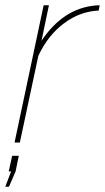

<svg xmlns="http://www.w3.org/2000/svg" viewBox="-38 -539 397 726"><path d="M127 -519H147L119 -385Q200 -506 320 -518Q326 -519 339 -519L335 -499Q264 -496 203.5 -450.5Q143 -405 107 -328L37 0H17ZM-18 167 4 109H-5L8 50H33L21 109L-4 167Z"/></svg>

Font: Raleway-v4020 Thin
Style: Italic
Weight: 250
Italic angle: -12°
Designer: Matt McInerney, Pablo Impallari, Rodrigo Fuenzalida
Foundry: Matt McInerney, Pablo Impallari, Rodrigo Fuenzalida
Version: Version 4.020;PS 004.020;hotconv 1.0.88;makeotf.lib2.5.64775